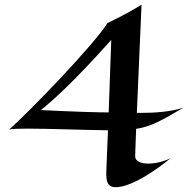

<svg xmlns="http://www.w3.org/2000/svg" viewBox="-20 -794 826 818"><path d="M761 -335C703 -317 639 -313 575 -313H563L583 -774C514 -731 438 -696 438 -696C382 -605 104 -317 19 -242C29 -245 58 -246 97 -246C189 -246 337 -240 440 -239C434 -88 433 -66 433 -66C430 -8 446 7 483 3C520 0 595 -29 707 -120C674 -104 639 -97 612 -97C579 -97 555 -108 556 -128C556 -128 556 -150 560 -245C626 -255 670 -282 761 -335ZM443 -315C398 -315 298 -318 154 -325C197 -359 289 -439 454 -624Z"/></svg>

Font: Eagle Lake
Style: Regular
Weight: 400
Designer: Astigmatic (AOETI)
Foundry: Astigmatic (AOETI)
Version: Version 1.000